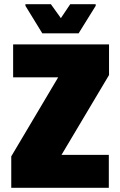

<svg xmlns="http://www.w3.org/2000/svg" viewBox="-20 -901 577 921"><path d="M34 0V-151L259 -530H43V-688H503V-541L275 -158H502V0ZM183 -741 102 -873V-881H224L272 -814L317 -881H439V-873L357 -741Z"/></svg>

Font: Saira Semi Condensed Black
Style: Regular
Weight: 900
Width: 4
Designer: Hector Gatti with collaboration of the Omnibus-Type team
Foundry: Omnibus-Type
Version: Version 1.001; ttfautohint (v1.8)